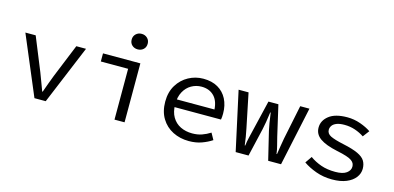

<svg xmlns="http://www.w3.org/2000/svg" viewBox="-68 -1116 3135 1529"><g transform="rotate(15 1500.0 -352.0)"><path d="M255 0 50 -486H135L247 -211Q261 -174 274.5 -138Q288 -102 301 -67H305Q318 -102 330.5 -138Q343 -174 358 -211L470 -486H550L348 0Z M915 0V-419H690V-486H998V0ZM948 -588Q920 -588 901 -605.5Q882 -623 882 -652Q882 -680 901 -698Q920 -716 948 -716Q976 -716 995 -698Q1014 -680 1014 -652Q1014 -623 995 -605.5Q976 -588 948 -588Z M1530 12Q1457 12 1397.5 -18Q1338 -48 1303 -105.5Q1268 -163 1268 -244Q1268 -323 1303 -380Q1338 -437 1394.5 -467.5Q1451 -498 1516 -498Q1586 -498 1635.5 -469.5Q1685 -441 1711.5 -389.5Q1738 -338 1738 -270Q1738 -256 1737 -243Q1736 -230 1734 -220H1323V-284H1685L1664 -261Q1664 -347 1624.5 -390Q1585 -433 1518 -433Q1473 -433 1434.5 -411Q1396 -389 1373 -346.5Q1350 -304 1350 -244Q1350 -181 1375 -138.5Q1400 -96 1443 -75Q1486 -54 1540 -54Q1584 -54 1619.5 -66.5Q1655 -79 1688 -100L1718 -46Q1682 -22 1635 -5Q1588 12 1530 12Z M1914 0 1808 -486H1890L1948 -204Q1955 -170 1960.5 -137Q1966 -104 1970 -70H1974Q1978 -104 1986 -137Q1994 -170 2002 -204L2062 -456H2144L2202 -204Q2210 -170 2219 -137Q2228 -104 2232 -70H2236Q2242 -104 2246.5 -137Q2251 -170 2258 -204L2316 -486H2392L2288 0H2182L2126 -232Q2120 -258 2114 -294Q2108 -330 2102 -376H2098Q2092 -330 2086 -294Q2080 -258 2074 -232L2020 0Z M2710 12Q2639 12 2577 -10.5Q2515 -33 2471 -64L2509 -119Q2551 -89 2602 -71Q2653 -53 2720 -53Q2782 -53 2812 -75Q2842 -97 2842 -128Q2842 -142 2836.5 -154Q2831 -166 2816 -177Q2801 -188 2770.5 -198Q2740 -208 2691 -218Q2596 -238 2548.5 -271.5Q2501 -305 2501 -360Q2501 -418 2552 -458Q2603 -498 2703 -498Q2758 -498 2810.5 -479.5Q2863 -461 2899 -436L2859 -383Q2825 -406 2783.5 -420Q2742 -434 2696 -434Q2655 -434 2630.5 -424Q2606 -414 2595 -398Q2584 -382 2584 -364Q2584 -332 2617.5 -315.5Q2651 -299 2726 -283Q2806 -266 2849.5 -245.5Q2893 -225 2909.5 -197.5Q2926 -170 2926 -133Q2926 -94 2901 -61Q2876 -28 2828 -8Q2780 12 2710 12Z"/></g></svg>

Font: Source Code Variable
Style: Regular
Weight: 400
Monospace: yes
Designer: Paul D. Hunt, Teo Tuominen
Foundry: Adobe Systems Incorporated
Version: Version 1.010;hotconv 1.0.106;makeotfexe 2.5.65593